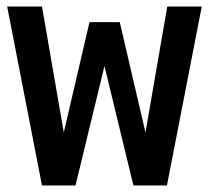

<svg xmlns="http://www.w3.org/2000/svg" viewBox="-20 -570 640 590"><path d="M600 -550 493 0H390L301 -367L212 0H109L2 -550H109L176 -163L255 -502H348L427 -163L494 -550Z"/></svg>

Font: Tiny SemiBold
Style: Regular
Weight: 600
Designer: Philipp Nurullin, Konstantin Bulenkov
Foundry: JetBrains
Version: Version 2.251; ttfautohint (v1.8.4.7-5d5b)